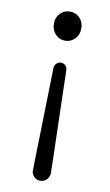

<svg xmlns="http://www.w3.org/2000/svg" viewBox="-87 -597 487 849"><g transform="rotate(10 156.5 -172.0)"><path d="M117.2 167 118.2 111.3 127.9 -293.9Q128.9 -305.7 137.2 -314Q145.5 -322.3 157.2 -322.3Q168.9 -322.3 177.2 -314Q185.5 -305.7 185.5 -293.9L196.3 111.3L197.3 167Q197.3 183.6 185.5 195.8Q173.8 208 156.7 208Q139.6 208 127.9 195.8Q116.2 183.6 117.2 167ZM95.7 -487.3Q95.7 -515.6 113.8 -533.7Q131.8 -551.8 157.2 -551.8Q182.6 -551.8 200.7 -533.7Q218.8 -515.6 218.8 -487.3Q218.8 -458 200.7 -439.5Q182.6 -420.9 157.2 -420.9Q131.8 -420.9 113.8 -439.5Q95.7 -458 95.7 -487.3Z"/></g></svg>

Font: Gen Jyuu Gothic P Normal
Style: Regular
Weight: 300
Designer: [Source Han Sans]
Ryoko NISHIZUKA  (kana & ideographs); Paul D. Hunt (Latin, Greek & Cyrillic); Wenlong ZHANG  (bopomofo
Version: Version 1.002.20150607